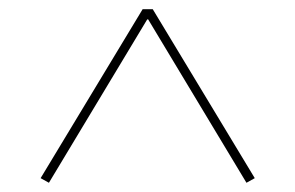

<svg xmlns="http://www.w3.org/2000/svg" viewBox="-20 -718 640 416"><path d="M68 -332 289 -698H311L532 -332L514 -322L301 -676H299L86 -322Z"/></svg>

Font: IBM Plex Serif Thin
Style: Regular
Weight: 100
Designer: Mike Abbink, Paul van der Laan, Pieter van Rosmalen
Foundry: Bold Monday
Version: Version 3.001